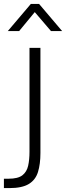

<svg xmlns="http://www.w3.org/2000/svg" viewBox="-42 -772 338 983"><path d="M-22 191V143H2Q50 143 72.5 125.5Q95 108 102 77Q109 46 109 6V-527H165V11Q165 68 152.5 108.5Q140 149 105.5 170Q71 191 6 191ZM-2 -613 116 -752H158L276 -613H219L136 -710L56 -613Z"/></svg>

Font: Onest ExtraLight
Style: Regular
Weight: 250
Designer: Dmitri Voloshin, Andrey Kudryavtsev
Foundry: Dmitri Voloshin, Andrey Kudryavtsev
Version: Version 1.000;gftools[0.9.33]